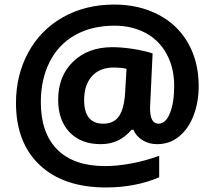

<svg xmlns="http://www.w3.org/2000/svg" viewBox="-20 -743 937 838"><path d="M847.2 -367.2Q847.2 -296.9 824.7 -238.5Q802.2 -180.2 761.2 -147Q720.2 -113.8 666 -113.8Q629.9 -113.8 602.1 -131.1Q574.2 -148.4 562 -176.8H554.2Q501.5 -113.8 419.9 -113.8Q333.5 -113.8 283.7 -165.8Q233.9 -217.8 233.9 -308.1Q233.9 -411.1 299.3 -474.1Q364.7 -537.1 470.2 -537.1Q512.2 -537.1 562.7 -529.1Q613.3 -521 646 -509.8L634.8 -271Q634.8 -203.1 671.9 -203.1Q703.1 -203.1 721.7 -248.8Q740.2 -294.4 740.2 -368.2Q740.2 -446.8 707.5 -507.1Q674.8 -567.4 615.5 -599.1Q556.2 -630.9 480 -630.9Q381.3 -630.9 308.6 -590.3Q235.8 -549.8 197 -473.4Q158.2 -397 158.2 -296.9Q158.2 -162.1 230.2 -90.1Q302.2 -18.1 439 -18.1Q490.7 -18.1 552.7 -29.5Q614.7 -41 674.8 -63V30.8Q570.3 75.2 442.9 75.2Q257.3 75.2 153.6 -22.5Q49.8 -120.1 49.8 -293.9Q49.8 -414.6 102.8 -512.9Q155.8 -611.3 253.7 -667.2Q351.6 -723.1 479 -723.1Q586.4 -723.1 670.9 -679.2Q755.4 -635.3 801.3 -554.2Q847.2 -473.1 847.2 -367.2ZM347.2 -306.2Q347.2 -203.1 431.2 -203.1Q475.1 -203.1 498 -234.1Q521 -265.1 525.9 -335L532.2 -442.9Q507.3 -448.2 476.1 -448.2Q415 -448.2 381.1 -410.2Q347.2 -372.1 347.2 -306.2Z"/></svg>

Font: Sahel FD
Style: Bold-FD
Weight: 700
Foundry: Saber Rastikerdar (saber.rastikerdar@gmail.com)
Version: Version 3.3.0